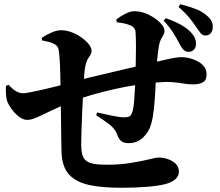

<svg xmlns="http://www.w3.org/2000/svg" viewBox="-20 -850 1040 908"><path d="M870 -605Q856 -606 847 -615.5Q838 -625 829 -643Q817 -666 800.5 -693Q784 -720 754 -752L764 -764Q802 -751 832.5 -734.5Q863 -718 883 -697Q897 -682 902 -669.5Q907 -657 907 -643Q907 -624 896 -614Q885 -604 870 -605ZM552 38Q464 38 402.5 25Q341 12 307.5 -23.5Q274 -59 271 -129Q270 -161 269.5 -204Q269 -247 268.5 -296Q268 -345 267 -397Q266 -451 265 -504Q264 -557 260 -595Q258 -617 253.5 -626Q249 -635 238 -641Q225 -649 210 -652Q195 -655 179 -659L177 -671Q197 -684 222 -695.5Q247 -707 269 -707Q294 -707 320 -697Q346 -687 367 -671.5Q388 -656 400.5 -640Q413 -624 413 -610Q413 -599 407.5 -590.5Q402 -582 395 -570.5Q388 -559 384 -539Q380 -523 378 -492.5Q376 -462 374 -424Q371 -378 369 -328Q367 -278 365.5 -236Q364 -194 364 -169Q364 -139 369 -120Q374 -101 386.5 -90.5Q399 -80 422.5 -75.5Q446 -71 484 -71Q547 -71 599 -79.5Q651 -88 685 -96.5Q719 -105 728 -105Q752 -105 774 -97.5Q796 -90 811 -75.5Q826 -61 826 -38Q826 -18 810 -3Q794 12 761 21Q728 29 674.5 33.5Q621 38 552 38ZM110 -283Q84 -283 57.5 -308.5Q31 -334 16 -366Q10 -381 8.5 -401Q7 -421 8 -444L21 -449Q38 -429 55 -419Q72 -409 90 -409Q100 -409 125 -414Q150 -419 183.5 -426.5Q217 -434 252 -443Q287 -452 318 -461Q353 -471 399.5 -482.5Q446 -494 496.5 -505.5Q547 -517 592 -528Q637 -539 669 -546Q728 -560 761.5 -567.5Q795 -575 811.5 -577.5Q828 -580 834 -580Q861 -580 889.5 -571Q918 -562 937.5 -544Q957 -526 957 -498Q957 -471 940 -461Q923 -451 893 -451Q868 -451 846.5 -455Q825 -459 796 -461.5Q767 -464 720 -460Q676 -456 623.5 -448Q571 -440 516.5 -427.5Q462 -415 411.5 -400.5Q361 -386 320 -369Q261 -346 220.5 -326Q180 -306 153.5 -294.5Q127 -283 110 -283ZM588 -173Q567 -173 554.5 -182Q542 -191 534 -214Q524 -242 495 -263.5Q466 -285 435 -305L439 -318Q478 -309 514 -302Q550 -295 565 -295Q582 -295 592 -299.5Q602 -304 608 -328Q612 -343 614.5 -374Q617 -405 618.5 -437.5Q620 -470 620 -489Q621 -513 622 -551.5Q623 -590 623 -630Q623 -670 621 -698Q620 -723 589 -733Q575 -738 561.5 -740.5Q548 -743 532 -745L530 -758Q551 -774 574 -785.5Q597 -797 616 -797Q649 -797 682 -781Q715 -765 736.5 -743.5Q758 -722 758 -704Q758 -693 752 -683.5Q746 -674 740 -661.5Q734 -649 731 -630Q727 -604 723.5 -569Q720 -534 718 -495Q717 -464 714.5 -419.5Q712 -375 707.5 -333Q703 -291 695 -264Q685 -227 657 -200Q629 -173 588 -173ZM951 -682Q938 -682 929 -693Q920 -704 909 -720Q898 -738 877 -764Q856 -790 824 -817L833 -830Q875 -819 905.5 -807.5Q936 -796 957 -777Q974 -764 981 -748.5Q988 -733 986 -721Q986 -705 977 -693.5Q968 -682 951 -682Z"/></svg>

Font: Noto Serif SC ExtraLight ExtraBold
Style: Regular
Weight: 800
Version: Version 2.002-H1;hotconv 1.1.0;makeotfexe 2.6.0